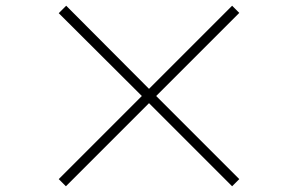

<svg xmlns="http://www.w3.org/2000/svg" viewBox="-20 -707 1040 670"><path d="M500 -347 210 -57 185 -82 475 -372 185 -661 211 -687 500 -397 790 -687 815 -662 525 -372 815 -82 790 -57Z"/></svg>

Font: Merged Yaku Han JP Thin
Style: Regular
Weight: 250
Designer: Ryoko NISHIZUKA 西塚涼子 (kana, bopomofo & ideographs); Paul D. Hunt (Latin, Greek & Cyrillic); Sandoll Communications 산돌커뮤니
Foundry: Adobe
Version: Version 2.004